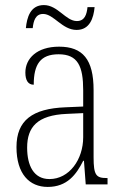

<svg xmlns="http://www.w3.org/2000/svg" viewBox="-20 -727 486 757"><path d="M282 -609C334 -609 349 -656 353 -699H325C322 -670 314 -644 283 -644C239 -644 208 -707 153 -707C99 -707 86 -657 82 -616H109C112 -645 120 -672 150 -672C192 -672 225 -609 282 -609ZM168 10C245 10 281 -39 308 -93H311L318 0H404V-25H401C359 -25 349 -36 349 -107V-372C349 -493 306 -543 213 -543C125 -543 80 -496 80 -441C80 -410 91 -393 113 -393C113 -473 139 -513 211 -513C287 -513 308 -466 308 -371V-307L239 -304C107 -299 45 -252 45 -147C45 -41 96 10 168 10ZM175 -21C113 -21 87 -74 87 -145C87 -226 127 -273 243 -278L308 -281V-186C308 -98 253 -21 175 -21Z"/></svg>

Font: Noto Serif Georgian Condensed ExtraLight
Style: Regular
Weight: 200
Width: 3
Designer: Monotype Design Team, Akaki Razmadze
Foundry: Google LLC
Version: Version 2.003